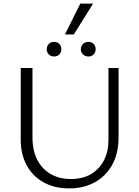

<svg xmlns="http://www.w3.org/2000/svg" viewBox="-20 -1035 772 1064"><path d="M363 9Q283 9 222.5 -24Q162 -57 128.5 -118Q95 -179 95 -260V-658H160V-272Q160 -202 186 -150.5Q212 -99 260 -71Q308 -43 373 -43Q438 -43 484 -70Q530 -97 555.5 -145.5Q581 -194 581 -259V-658H637V-272Q637 -187 603 -124Q569 -61 507.5 -26Q446 9 363 9ZM280 -722Q262 -722 250.5 -733.5Q239 -745 239 -762Q239 -780 250.5 -791.5Q262 -803 280 -803Q298 -803 309 -791.5Q320 -780 320 -762Q320 -745 309 -733.5Q298 -722 280 -722ZM470 -722Q452 -722 440 -733.5Q428 -745 428 -762Q428 -780 440 -791.5Q452 -803 470 -803Q488 -803 499 -791.5Q510 -780 510 -762Q510 -745 499 -733.5Q488 -722 470 -722ZM340 -844 425 -1015H496L389 -844Z"/></svg>

Font: Ysabeau Office Light
Style: Regular
Weight: 300
Designer: Christian Thalmann (Catharsis Fonts)
Version: Version 2.001;gftools[0.9.30]; featfreeze: tnum,lnum,ss02